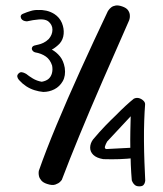

<svg xmlns="http://www.w3.org/2000/svg" viewBox="-20 -678 593 700"><path d="M151.4 -7.5Q137.2 -12.1 130.6 -20.1Q123.9 -28 122.1 -35.9Q120.4 -43.9 120.9 -49.5Q121.5 -55.1 121.5 -55.1Q146.9 -127.8 185.8 -221.4Q224.8 -315 273.1 -421.6Q321.4 -528.1 373.1 -637Q373.1 -637 376.1 -641.4Q379.1 -645.9 385.3 -651Q391.5 -656.1 401.4 -657.8Q411.2 -659.5 425.4 -654.6Q440.6 -649.4 446.6 -641Q452.5 -632.6 453.3 -623.9Q454.1 -615.1 452.4 -609.5Q450.8 -603.9 450.8 -603.9Q399.9 -488.9 353.6 -382.2Q307.2 -275.6 269.6 -184.2Q232 -92.8 205.2 -21.9Q205.2 -21.9 199.6 -15.6Q193.9 -9.4 182 -5.2Q170.1 -1.1 151.4 -7.5ZM137.6 -342.8Q121.8 -344.2 105.9 -349.2Q90.1 -354.1 75.9 -363.3Q61.8 -372.5 51.1 -384.5Q51.1 -384.5 47.9 -388.2Q44.6 -392 43.2 -398Q41.8 -404 47.4 -409.8Q53.2 -415.8 59.8 -414.6Q66.2 -413.5 71 -410.9Q75.8 -408.4 75.8 -408.4Q84.8 -400.9 99.4 -392Q114 -383.1 132.2 -379.9Q148.6 -382.9 157.4 -390.8Q166.1 -398.6 169.4 -411.2Q172.8 -423.9 170 -438.9Q163 -460.8 147 -472Q131 -483.2 108.2 -487.1Q101.8 -488.9 98.2 -494.2Q94.6 -499.5 97.1 -505.3Q99.5 -511.1 109.2 -512.9Q112.9 -513.9 120.6 -515.6Q128.4 -517.2 138.3 -521.9Q148.2 -526.5 157.5 -535.6Q171.1 -551.1 171.2 -569.6Q171.4 -588 155.1 -601Q143.1 -608.8 121.8 -607.1Q100.5 -605.4 78.4 -600.2Q78.4 -600.2 74.2 -600.6Q70 -601 65.2 -603.1Q60.5 -605.2 57.4 -610.1Q54.5 -616.5 55.9 -620.4Q57.2 -624.2 60.2 -625.9Q63.1 -627.5 63.1 -627.5Q78.2 -634 92.6 -638.2Q106.9 -642.4 120.5 -641.4Q133.9 -642.4 149 -639Q164.1 -635.6 177.9 -627.1Q197.2 -614.6 205.6 -594.5Q213.9 -574.4 212.1 -554.3Q210.4 -534.2 197.8 -519.5Q192.4 -513.6 184.1 -507.1Q175.9 -500.5 168.9 -497.2Q185.9 -488 198.7 -472.3Q211.5 -456.6 216.1 -430.8Q220.1 -401.8 208.8 -382Q197.4 -362.2 178.3 -352.5Q159.2 -342.8 137.6 -342.8ZM487.9 1.4Q476.9 1.4 471 -4.1Q465.1 -9.6 462.8 -15Q460.5 -20.4 460.5 -20.4Q458.2 -46.8 456.9 -76.9Q455.6 -107 455.1 -138.4Q454.6 -169.8 455.2 -199.3Q455.9 -228.9 456.5 -254.1L370.8 -162.2Q365.2 -152.6 362.8 -144.4Q360.4 -136.2 367.6 -134.6L467 -139.8L470 -101.8Q442.6 -98.8 415.8 -97.8Q388.9 -96.8 356.5 -97.8Q332 -101.9 320.2 -113.4Q308.5 -124.9 308.7 -140Q308.9 -155.1 318.9 -169.1Q342.2 -196.9 363.6 -219.1Q385 -241.2 402 -257.2Q420.8 -276.4 437.6 -291.9Q454.5 -307.5 468 -318.2Q478 -322.9 487.1 -320.1Q496.2 -317.4 502.9 -310.9Q509.6 -304.5 509 -296.8Q507 -271.4 505.8 -236.8Q504.6 -202.2 504.9 -163.3Q505.2 -124.4 506.6 -87.3Q507.9 -50.2 509.5 -19.5Q509.5 -19.5 508.6 -14.4Q507.8 -9.2 503.5 -3.9Q499.2 1.4 487.9 1.4Z"/></svg>

Font: Sour Gummy Black
Style: Regular
Weight: 900
Version: Version 1.000